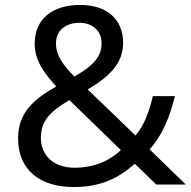

<svg xmlns="http://www.w3.org/2000/svg" viewBox="-20 -745 772 775"><path d="M304 -725C190 -725 120 -667 120 -569C120 -496 164 -444 207 -396C112 -342 53 -288 53 -186C53 -60 140 10 278 10C389 10 461 -28 524 -84L611 0H730L584 -142C634 -197 665 -271 686 -357H597C582 -294 562 -239 527 -198L334 -384C416 -432 477 -487 477 -571C477 -668 411 -725 304 -725ZM301 -653C355 -653 390 -619 390 -571C390 -517 359 -481 280 -436C232 -485 206 -522 206 -570C206 -622 245 -653 301 -653ZM260 -341 468 -139C426 -100 366 -68 281 -68C198 -68 145 -116 145 -189C145 -261 188 -298 260 -341Z"/></svg>

Font: Noto Sans Hebrew Droid
Style: Bold
Weight: 700
Designer: Monotype Design Team
Foundry: Monotype Imaging Inc.
Version: Version 1.100